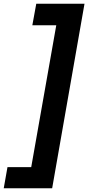

<svg xmlns="http://www.w3.org/2000/svg" viewBox="-40 -832 472 1027"><path d="M412 -812 239 175H-20L0 62H127L261 -697H133L154 -812Z"/></svg>

Font: DM Sans 17pt ExtraBold
Style: Italic
Weight: 800
Italic angle: -10°
Version: Version 4.004;gftools[0.9.30]